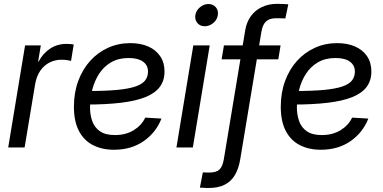

<svg xmlns="http://www.w3.org/2000/svg" viewBox="-20 -755 1960 983"><path d="M22 0 108.4 -522.5H189L175.3 -440.4H178.2Q199.2 -481 235.8 -505.6Q272.5 -530.3 320.8 -530.3Q331.5 -530.3 341.8 -529.3Q352.1 -528.3 357.4 -527.3L343.8 -443.4Q338.4 -444.8 324.7 -447Q311 -449.2 293.5 -449.2Q262.7 -449.2 234.4 -435.3Q206.1 -421.4 186.5 -393.3Q167 -365.2 159.7 -322.8L106 0Z M563.5 11.7Q502.4 11.7 456.1 -12Q409.7 -35.6 384 -84.7Q358.4 -133.8 358.4 -208.5Q358.4 -280.3 380.4 -340.1Q402.3 -399.9 441.7 -443.4Q481 -486.8 533.4 -510.5Q585.9 -534.2 647.5 -534.2Q700.2 -534.2 739.3 -516.8Q778.3 -499.5 800.3 -467Q822.3 -434.6 822.3 -389.2Q822.3 -342.3 797.9 -309.8Q773.4 -277.3 723.9 -257.6Q674.3 -237.8 598.4 -228.8Q522.5 -219.7 419.4 -219.7L431.2 -289.1Q520.5 -289.1 579.8 -294.7Q639.2 -300.3 673.8 -312.3Q708.5 -324.2 723.1 -343.3Q737.8 -362.3 737.8 -388.7Q737.8 -420.9 712.2 -439.5Q686.5 -458 638.7 -458Q586.4 -458 548.8 -436Q511.2 -414.1 487.5 -377.4Q463.9 -340.8 452.4 -295.9Q440.9 -251 440.9 -204.6Q440.9 -168 452.1 -135.5Q463.4 -103 491.2 -83.3Q519 -63.5 568.4 -63.5Q624 -63.5 664.6 -88.4Q705.1 -113.3 723.6 -152.8L806.6 -147.9Q778.8 -76.2 715.3 -32.2Q651.9 11.7 563.5 11.7Z M883.3 0 969.7 -522.5H1053.7L967.3 0ZM1028.3 -620.6Q1004.4 -620.6 990.5 -637.2Q976.6 -653.8 980 -677.2Q983.9 -701.2 1003.7 -717.8Q1023.4 -734.4 1046.9 -734.4Q1070.8 -734.4 1085 -717.8Q1099.1 -701.2 1095.2 -677.2Q1091.8 -653.8 1072 -637.2Q1052.2 -620.6 1028.3 -620.6Z M1416.5 -522.5 1404.8 -451.2H1114.7L1126.5 -522.5ZM1047.9 207.5Q1039.1 207.5 1034.2 207.3Q1029.3 207 1022.9 206.5Q1016.6 206.1 1003.4 205.6L1018.6 127.4Q1030.3 127.9 1035.2 128.2Q1040 128.4 1051.8 128.4Q1087.4 128.4 1103.5 113Q1119.6 97.7 1126 60.1L1235.8 -602.1Q1243.2 -643.6 1265.1 -673.3Q1287.1 -703.1 1321.5 -719.2Q1356 -735.4 1399.9 -735.4Q1414.1 -735.4 1428 -734.6Q1441.9 -733.9 1456.1 -732.9L1440.9 -660.6Q1430.7 -661.1 1418.2 -661.4Q1405.8 -661.6 1393.6 -661.6Q1359.9 -661.6 1342.3 -645.5Q1324.7 -629.4 1318.4 -592.8L1210 60.1Q1202.1 107.4 1183.1 140.4Q1164.1 173.3 1130.9 190.4Q1097.7 207.5 1047.9 207.5Z M1622.6 11.7Q1561.5 11.7 1515.1 -12Q1468.8 -35.6 1443.1 -84.7Q1417.5 -133.8 1417.5 -208.5Q1417.5 -280.3 1439.5 -340.1Q1461.4 -399.9 1500.7 -443.4Q1540 -486.8 1592.5 -510.5Q1645 -534.2 1706.5 -534.2Q1759.3 -534.2 1798.3 -516.8Q1837.4 -499.5 1859.4 -467Q1881.3 -434.6 1881.3 -389.2Q1881.3 -342.3 1856.9 -309.8Q1832.5 -277.3 1783 -257.6Q1733.4 -237.8 1657.5 -228.8Q1581.5 -219.7 1478.5 -219.7L1490.2 -289.1Q1579.6 -289.1 1638.9 -294.7Q1698.2 -300.3 1732.9 -312.3Q1767.6 -324.2 1782.2 -343.3Q1796.9 -362.3 1796.9 -388.7Q1796.9 -420.9 1771.2 -439.5Q1745.6 -458 1697.8 -458Q1645.5 -458 1607.9 -436Q1570.3 -414.1 1546.6 -377.4Q1522.9 -340.8 1511.5 -295.9Q1500 -251 1500 -204.6Q1500 -168 1511.2 -135.5Q1522.5 -103 1550.3 -83.3Q1578.1 -63.5 1627.4 -63.5Q1683.1 -63.5 1723.6 -88.4Q1764.2 -113.3 1782.7 -152.8L1865.7 -147.9Q1837.9 -76.2 1774.4 -32.2Q1710.9 11.7 1622.6 11.7Z"/></svg>

Font: Inter 28pt
Style: Italic
Weight: 400
Italic angle: -9.3988°
Designer: Rasmus Andersson
Foundry: rsms
Version: Version 4.001;git-66647c0bb